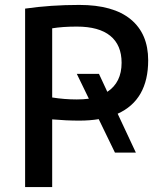

<svg xmlns="http://www.w3.org/2000/svg" viewBox="-20 -760 654 780"><path d="M532 -140H447L381 -276Q345 -270 302 -270Q249 -270 192 -275V0H82V-725Q186 -740 302 -740Q440 -740 511 -681.5Q582 -623 582 -515Q582 -354 458 -298ZM341 -359 292 -460H382L416 -387Q474 -425 474 -505Q474 -577 428 -614.5Q382 -652 292 -652Q235 -652 192 -645V-364Q242 -356 292 -356Q318 -356 341 -359Z"/></svg>

Font: Mplus 1p Medium
Style: Regular
Weight: 500
Version: Version 1.061